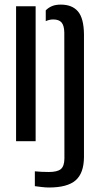

<svg xmlns="http://www.w3.org/2000/svg" viewBox="-20 -628 442 854"><path d="M51.5 0V-600H138.5V0ZM135 200V134Q147 135.5 164.5 136.2Q182 137 197 137Q235 137 250.5 124.2Q266 111.5 266.5 77.5L266 -483Q265.5 -514 254 -527.8Q242.5 -541.5 216.5 -541.5Q200 -541.5 183.5 -534V-582Q196 -594.5 211.8 -601Q227.5 -607.5 250.5 -607.5Q301 -607.5 326.8 -577.2Q352.5 -547 353.5 -476.5V70.5Q353 142.5 316.2 174.2Q279.5 206 198 206Q184 206 166.5 204Q149 202 135 200Z"/></svg>

Font: Big Shoulders Stencil Display Thin SemiBold
Style: Regular
Weight: 600
Version: Version 2.001